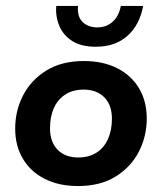

<svg xmlns="http://www.w3.org/2000/svg" viewBox="-20 -615 544 645"><path d="M242 10Q178 10 130.5 -14Q83 -38 57 -81.5Q31 -125 31 -183Q31 -243 57.5 -294.5Q84 -346 135.5 -378Q187 -410 262 -410Q326 -410 373.5 -386Q421 -362 447 -318.5Q473 -275 473 -217Q473 -157 446.5 -105.5Q420 -54 368.5 -22Q317 10 242 10ZM243 -86Q279 -86 304.5 -102.5Q330 -119 343 -148.5Q356 -178 356 -216Q356 -262 330.5 -288Q305 -314 261 -314Q225 -314 199.5 -297.5Q174 -281 161 -252Q148 -223 148 -184Q148 -138 173.5 -112Q199 -86 243 -86ZM302 -458Q253 -458 223 -477Q193 -496 179.5 -527.5Q166 -559 169 -595H242Q239 -559 257.5 -541Q276 -523 307 -523Q337 -523 358 -541.5Q379 -560 386 -595H461Q449 -531 408 -494.5Q367 -458 302 -458Z"/></svg>

Font: Rokkitt SemiBold
Style: Bold Italic
Weight: 700
Italic angle: -9°
Version: Version 3.103